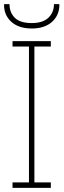

<svg xmlns="http://www.w3.org/2000/svg" viewBox="-26 -910 308 930"><path d="M34.7 0V-26.4H114.3V-684.6H34.7V-710.9H220.2V-684.6H140.6V-26.4H220.2V0ZM127.9 -772Q64.9 -772 29.1 -804.2Q-6.8 -836.4 -6.3 -887.2L-5.4 -890.1H20Q20 -849.1 45.9 -823.7Q71.8 -798.3 127.9 -798.3Q181.6 -798.3 208.5 -824.2Q235.4 -850.1 235.4 -890.1H260.7L261.7 -887.2Q261.7 -836.4 226.1 -804.2Q190.4 -772 127.9 -772Z"/></svg>

Font: Roboto Slab Thin
Style: Regular
Weight: 100
Designer: Google
Version: Version 2.000; ttfautohint (v1.8.1.43-b0c9)